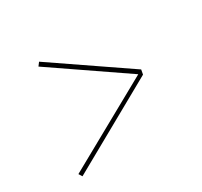

<svg xmlns="http://www.w3.org/2000/svg" viewBox="-110 -730 820 781"><g transform="rotate(-30 300.0 -340.0)"><path d="M72 -94 62 -110 476 -340 140 -570 152 -586 496 -351 492 -329Z"/></g></svg>

Font: Iosevka Etoile Thin
Style: Italic
Weight: 100
Italic angle: -9°
Designer: Belleve Invis
Foundry: Belleve Invis
Version: Version 22.1.2; ttfautohint (v1.8.4)